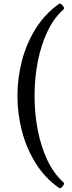

<svg xmlns="http://www.w3.org/2000/svg" viewBox="-20 -832 390 1045"><path d="M300 -810Q306 -815 314 -809Q322 -803 326.5 -794Q331 -785 325 -780Q273 -734 238 -660Q203 -586 185.5 -496Q168 -406 168 -310Q168 -214 185.5 -124Q203 -34 238 40Q273 114 325 160Q331 165 326.5 174Q322 183 314 189Q306 195 300 190Q225 137 175 57.5Q125 -22 100 -116.5Q75 -211 75 -310Q75 -409 100 -503.5Q125 -598 175 -677.5Q225 -757 300 -810Z"/></svg>

Font: Anvers
Style: Regular
Weight: 400
Designer: Ishtar van Looy
Version: Version 1.000